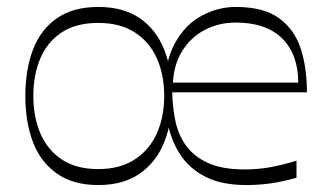

<svg xmlns="http://www.w3.org/2000/svg" viewBox="-20 -517 940 553"><path d="M263 16Q191 16 144 -17Q97 -50 75 -107.5Q53 -165 53 -241Q53 -316 75 -374Q97 -432 144 -464.5Q191 -497 263 -497Q335 -497 382.5 -464.5Q430 -432 453 -374Q476 -316 476 -241Q476 -165 453 -107.5Q430 -50 382.5 -17Q335 16 263 16ZM263 -30Q326 -30 368.5 -58Q411 -86 432 -133.5Q453 -181 453 -241Q453 -301 432 -348.5Q411 -396 368.5 -423.5Q326 -451 263 -451Q199 -451 157.5 -423.5Q116 -396 96 -348.5Q76 -301 76 -241Q76 -181 96 -133.5Q116 -86 157.5 -58Q199 -30 263 -30ZM690 16Q621 16 575.5 -6Q530 -28 503.5 -65.5Q477 -103 465.5 -151Q454 -199 454 -252Q454 -338 483.5 -392Q513 -446 560.5 -471.5Q608 -497 659 -497Q740 -497 784.5 -464Q829 -431 846.5 -376Q864 -321 864 -251H476Q477 -207 485.5 -167Q494 -127 517 -96Q540 -65 580.5 -47Q621 -29 684 -29Q724 -29 759 -35.5Q794 -42 834 -54V-5Q791 7 757 11.5Q723 16 690 16ZM839 -279Q839 -360 793 -406Q747 -452 659 -452Q611 -452 571 -431.5Q531 -411 506 -372Q481 -333 478 -279Z"/></svg>

Font: Ojuju Light
Style: Regular
Weight: 300
Designer: Chisaokwu Joboson, Mirko Velimirovic
Foundry: Udi Foundry
Version: Version 1.000